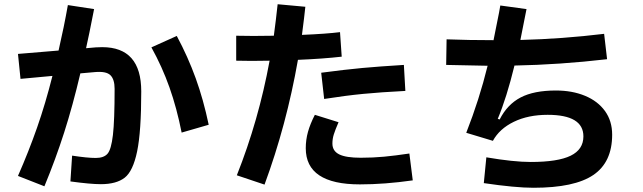

<svg xmlns="http://www.w3.org/2000/svg" viewBox="-20 -842 3040 908"><path d="M433 -618Q443 -619 463 -619Q648 -619 648 -410Q648 -220 628.5 -126Q609 -32 569.5 -1.5Q530 29 457 29Q408 29 313 16L321 -106Q393 -95 433 -95Q471 -95 488.5 -115Q506 -135 514 -203.5Q522 -272 522 -422Q522 -467 502 -486.5Q482 -506 428 -501L360 -495Q324 -342 283.5 -215.5Q243 -89 190 39L65 -10Q116 -126 155.5 -239Q195 -352 228 -483L77 -469L65 -587L257 -603Q283 -716 301 -818L425 -799Q400 -671 387 -614ZM816 -672Q869 -573 905.5 -472Q942 -371 967 -252L839 -215Q816 -331 781.5 -428.5Q747 -526 696 -618Z M1596 -574Q1509 -564 1389 -559Q1335 -251 1231 31L1100 -13Q1203 -272 1255 -555L1170 -554L1097 -555V-673L1179 -672L1275 -673Q1285 -747 1293 -822L1424 -810Q1420 -769 1408 -677Q1525 -682 1588 -690ZM1499 -498Q1612 -513 1693.5 -520.5Q1775 -528 1890 -535L1897 -412Q1780 -406 1697.5 -398Q1615 -390 1513 -374ZM1932 11Q1799 30 1682 30Q1426 30 1426 -141Q1426 -181 1436.5 -218.5Q1447 -256 1469 -299L1581 -264Q1565 -227 1558.5 -206Q1552 -185 1552 -163Q1552 -128 1584 -112Q1616 -96 1686 -96Q1744 -96 1796.5 -101Q1849 -106 1916 -116Z M2875 -205Q2875 -75 2786 -14.5Q2697 46 2503 46Q2417 46 2268 24L2280 -98Q2409 -76 2490 -76Q2618 -76 2678.5 -105.5Q2739 -135 2739 -197Q2739 -299 2570 -299Q2478 -299 2410 -266Q2342 -233 2311 -176L2185 -214Q2247 -372 2286 -531Q2165 -533 2090 -535L2092 -656Q2196 -652 2314 -652Q2319 -676 2340 -782L2346 -816L2470 -799L2464 -769Q2444 -667 2441 -653Q2639 -658 2837 -682L2851 -562Q2626 -536 2413 -532Q2376 -380 2334 -280L2343 -277Q2379 -348 2442 -381Q2505 -414 2609 -414Q2686 -414 2746.5 -389Q2807 -364 2841 -317Q2875 -270 2875 -205Z"/></svg>

Font: IBM Plex Sans JP
Style: Bold
Weight: 700
Designer: Mike Abbink; Paul van der Laan; Pieter van Rosmalen; Wujin Sim; Yejin Wi; Jinhee Kim; Boomi Park; Yona Kim; Kichan Ma
Foundry: Sandoll Inc.
Version: Version 1.001